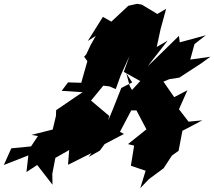

<svg xmlns="http://www.w3.org/2000/svg" viewBox="-76 -853 1118 1002"><path d="M803 -439 860 -448 975 -523 1022 -557 917 -542 939 -623 998 -669 862 -632 858 -666 726 -537 695 -508 799 -641 742 -608 762 -701 791 -807 745 -780 664 -829 639 -833 594 -823 505 -740 461 -765 382 -639 424 -666 397 -618 374 -569 363 -557 380 -534 348 -421 279 -423 246 -379 355 -372 217 -278 216 -248 199 -177 88 -149 122 -143 86 -89 -17 -79 -56 8 72 -42 62 45 118 8 198 111 197 54 213 -29 285 -70 279 7 401 -54 387 -34 445 -67 470 -101 571 -154 550 -165 609 -277H636L694 -167L692 -181L592 -101L624 -93L607 12L684 38L656 129L701 82L778 25L821 -41L856 -66L876 -171L806 -143L803 -132L980 -225L908 -218L858 -283L902 -382L833 -346L777 -427L825 -447ZM614 -423 557 -394 514 -285 489 -225 494 -248 399 -328 463 -406 496 -402 528 -388 554 -460 600 -561 570 -478 656 -430 571 -338 670 -285 601 -404 583 -471Z"/></svg>

Font: Hussar Lance
Style: Italic
Weight: 700
Foundry: Cannot Into Space Fonts, PlusOne Fonts
Version: Version 2.27